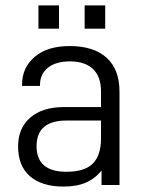

<svg xmlns="http://www.w3.org/2000/svg" viewBox="-20 -684 536 710"><path d="M421.9 -344.7V0H355.5V-53.7Q333 -24.4 297.9 -8.8Q263.7 5.9 214.8 5.9Q134.8 5.9 90.8 -32.2Q46.9 -70.3 46.9 -142.6Q46.9 -210 91.8 -249Q136.7 -288.1 216.8 -288.1H353.5V-345.7Q353.5 -400.4 324.2 -428.7Q293.9 -457 239.3 -457Q186.5 -457 157.2 -433.6Q127.9 -410.2 127.9 -369.1V-366.2H61.5V-371.1Q61.5 -434.6 109.4 -474.6Q155.3 -513.7 238.3 -513.7Q326.2 -513.7 374 -470.7Q421.9 -427.7 421.9 -344.7ZM353.5 -171.9V-238.3H226.6Q115.2 -238.3 115.2 -143.6Q115.2 -48.8 225.6 -48.8Q293 -48.8 323.2 -79.1Q353.5 -109.4 353.5 -171.9ZM122.1 -664.1H198.2V-578.1H122.1ZM293 -664.1H369.1V-578.1H293Z"/></svg>

Font: Altinn-DIN
Style: Regular
Weight: 400
Designer: Charles Nix
Foundry: Altinn
Version: Version 2.00